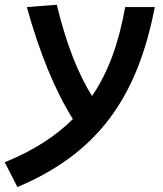

<svg xmlns="http://www.w3.org/2000/svg" viewBox="-71 -547 677 798"><path d="M1.5 230.5C327.6 92.3 498 -131.3 572.3 -517.6H449.2C422.9 -368.2 379.4 -247.6 311.5 -147.9C252.4 -242.2 203.6 -367.7 165 -527.3L40.5 -517.6C94.2 -325.2 157.2 -171.4 231.9 -52.2C158.7 21 65.9 79.6 -51.3 127.4Z"/></svg>

Font: Cascadia Mono SemiBold
Style: Italic
Weight: 600
Italic angle: -10°
Monospace: yes
Designer: Aaron Bell
Foundry: Saja Typeworks
Version: Version 2404.023